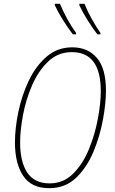

<svg xmlns="http://www.w3.org/2000/svg" viewBox="-20 -972 598 1002"><path d="M377 -793V-800Q327 -870 293 -952H266V-945Q283 -908 309.5 -866Q336 -824 360 -793ZM504 -793V-800Q482 -832 459 -873Q436 -914 421 -952H394V-945Q411 -908 437.5 -866Q464 -824 488 -793ZM533 -498Q533 -615 485.5 -670Q438 -725 357 -725Q280 -725 223.5 -676.5Q167 -628 130.5 -551.5Q94 -475 76 -389Q58 -303 58 -228Q58 -120 100.5 -55Q143 10 237 10Q321 10 377.5 -44.5Q434 -99 468 -181Q502 -263 517.5 -349Q533 -435 533 -498ZM85 -229Q85 -291 100 -371.5Q115 -452 147.5 -527Q180 -602 231.5 -651Q283 -700 355 -700Q506 -700 506 -496Q506 -435 491 -353.5Q476 -272 444.5 -194.5Q413 -117 362 -66Q311 -15 239 -15Q160 -15 122.5 -71Q85 -127 85 -229Z"/></svg>

Font: Noto Sans Display SemiCondensed Thin
Style: Italic
Weight: 250
Width: 4
Designer: Monotype Design team
Foundry: Monotype Imaging Inc.
Version: 1.000